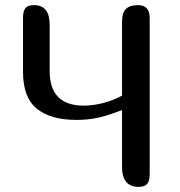

<svg xmlns="http://www.w3.org/2000/svg" viewBox="-20 -729 704 749"><path d="M520 0Q488.8 0 472.4 -19.5Q456.1 -39.1 456.1 -77.1V-299.8Q407.2 -280.3 366.9 -270.8Q326.7 -261.2 277.8 -261.2Q177.7 -261.2 123.8 -304.9Q69.8 -348.6 69.8 -448.2V-659.2Q69.8 -686.5 79.6 -697.8Q89.4 -709 112.8 -709Q173.8 -709 173.8 -631.8V-451.2Q173.8 -316.9 307.1 -316.9Q341.8 -316.9 382.3 -327.1Q422.9 -337.4 456.1 -356V-644Q456.1 -679.2 471.2 -694.1Q486.3 -709 518.1 -709Q564 -709 564 -659.2V-49.8Q564 -22.5 553.7 -11.2Q543.5 0 520 0Z"/></svg>

Font: Marmelad
Style: Regular
Weight: 400
Designer: Manvel Shmavonyan
Foundry: Cyreal (www.cyreal.org)
Version: Version 1.000